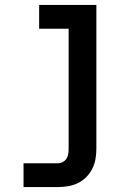

<svg xmlns="http://www.w3.org/2000/svg" viewBox="-20 -540 540 775"><path d="M75 215V119H214Q224 119 233.5 114Q243 109 248.5 100Q254 91 255.5 81Q257 71 257 60V-424H138V-520H369V60Q369 81 365.5 101.5Q362 122 352.5 141Q343 160 328 175Q313 190 294.5 199Q276 208 255.5 211.5Q235 215 214 215Z"/></svg>

Font: Iosevka SS04
Style: Bold
Weight: 700
Monospace: yes
Designer: Belleve Invis
Foundry: Belleve Invis
Version: Version 19.0.0; ttfautohint (v1.8.4)